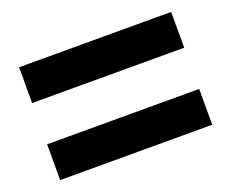

<svg xmlns="http://www.w3.org/2000/svg" viewBox="-75 -693 758 630"><g transform="rotate(-20 304.5 -378.0)"><path d="M39 -450V-575H570V-450ZM39 -181V-306H570V-181Z"/></g></svg>

Font: Noto Sans SC Black
Style: Regular
Weight: 900
Designer: Ryoko NISHIZUKA  (kana, bopomofo & ideographs); Paul D. Hunt (Latin, Greek & Cyrillic); Sandoll Communications , Soo-you
Foundry: Adobe
Version: Version 2.004-H2;hotconv 1.0.118;makeotfexe 2.5.65603